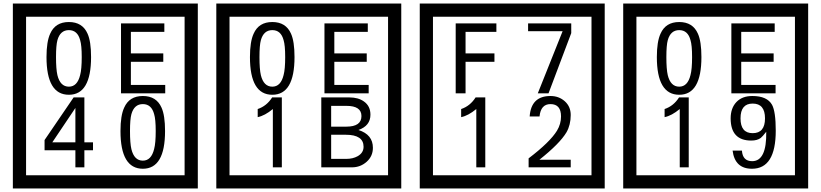

<svg xmlns="http://www.w3.org/2000/svg" viewBox="-20 -980 4660 1090"><path d="M1103 90H53V-960H1103ZM1028 15V-885H128V15ZM497 -656Q497 -442 371 -442Q244 -442 244 -656Q244 -744 265 -789Q294 -855 371 -855Q448 -855 477 -789Q497 -745 497 -656ZM444 -656Q444 -723 435 -752Q420 -809 371 -809Q322 -809 306 -752Q298 -723 298 -656Q298 -587 306 -553Q322 -488 371 -488Q419 -488 435 -554Q444 -587 444 -656ZM918 -450H667V-847H913V-799H723V-677H907V-629H723V-498H918ZM508 -127H459V-30H408V-127H233V-185L398 -427H459V-172H508ZM408 -172V-367L277 -172ZM917 -236Q917 -22 791 -22Q664 -22 664 -236Q664 -324 685 -369Q714 -435 791 -435Q868 -435 897 -369Q917 -325 917 -236ZM864 -236Q864 -303 855 -332Q840 -389 791 -389Q742 -389 726 -332Q718 -303 718 -236Q718 -167 726 -133Q742 -68 791 -68Q839 -68 855 -134Q864 -167 864 -236Z M2258 90H1208V-960H2258ZM2183 15V-885H1283V15ZM1652 -656Q1652 -442 1526 -442Q1399 -442 1399 -656Q1399 -744 1420 -789Q1449 -855 1526 -855Q1603 -855 1632 -789Q1652 -745 1652 -656ZM1599 -656Q1599 -723 1590 -752Q1575 -809 1526 -809Q1477 -809 1461 -752Q1453 -723 1453 -656Q1453 -587 1461 -553Q1477 -488 1526 -488Q1574 -488 1590 -554Q1599 -587 1599 -656ZM2073 -450H1822V-847H2068V-799H1878V-677H2062V-629H1878V-498H2073ZM1580 -30H1529V-361Q1483 -323 1443 -315V-361Q1494 -378 1525 -427H1580ZM2097 -141Q2097 -93 2061.5 -61.5Q2026 -30 1978 -30H1804V-427H1963Q2014 -427 2046 -404Q2083 -378 2083 -329Q2083 -266 2015 -242Q2097 -216 2097 -141ZM2032 -321Q2032 -379 1947 -379H1860V-261H1946Q2032 -261 2032 -321ZM2044 -147Q2044 -215 1943 -215H1860V-78H1946Q1983 -78 2010 -93Q2044 -112 2044 -147Z M3413 90H2363V-960H3413ZM3338 15V-885H2438V15ZM2798 -799H2623V-677H2787V-629H2623V-450H2567V-847H2798ZM3223 -792 3094 -450H3033L3174 -803H2978V-847H3223ZM2735 -30H2684V-361Q2638 -323 2598 -315V-361Q2649 -378 2680 -427H2735ZM3220 -30H2981V-81Q3102 -173 3142 -238Q3165 -276 3165 -319Q3165 -389 3105 -389Q3050 -389 3043 -319H2987Q2995 -435 3105 -435Q3153 -435 3186.5 -405Q3220 -375 3220 -327Q3220 -271 3196 -229Q3158 -165 3042 -73H3220Z M4568 90H3518V-960H4568ZM4493 15V-885H3593V15ZM3962 -656Q3962 -442 3836 -442Q3709 -442 3709 -656Q3709 -744 3730 -789Q3759 -855 3836 -855Q3913 -855 3942 -789Q3962 -745 3962 -656ZM3909 -656Q3909 -723 3900 -752Q3885 -809 3836 -809Q3787 -809 3771 -752Q3763 -723 3763 -656Q3763 -587 3771 -553Q3787 -488 3836 -488Q3884 -488 3900 -554Q3909 -587 3909 -656ZM4383 -450H4132V-847H4378V-799H4188V-677H4372V-629H4188V-498H4383ZM3890 -30H3839V-361Q3793 -323 3753 -315V-361Q3804 -378 3835 -427H3890ZM4384 -238Q4384 -22 4249 -22Q4152 -22 4139 -125H4192Q4196 -65 4250 -65Q4333 -65 4330 -232Q4309 -205 4299 -197Q4279 -182 4245 -182Q4128 -182 4128 -308Q4128 -366 4160.5 -400.5Q4193 -435 4251 -435Q4335 -435 4363 -385Q4384 -346 4384 -238ZM4323 -308Q4323 -392 4253 -392Q4184 -392 4184 -308Q4184 -224 4253 -224Q4323 -224 4323 -308Z"/></svg>

Font: Unicode BMP Fallback SIL
Style: Regular
Weight: 400
Foundry: NRSI, SIL International
Version: Version 5.1 Based on Unicode 5.1